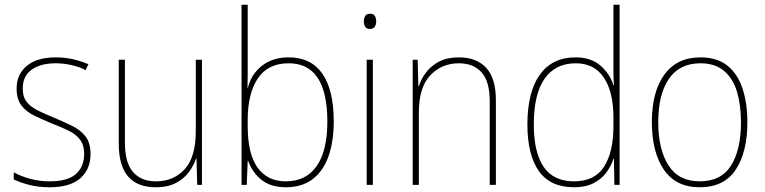

<svg xmlns="http://www.w3.org/2000/svg" viewBox="-20 -780 3228 810"><path d="M362 -130Q362 -66 319 -28Q276 10 189 10Q141 10 101.5 -0.5Q62 -11 38 -23V-53Q71 -35 109.5 -25Q148 -15 189 -15Q266 -15 300.5 -46Q335 -77 335 -131Q335 -168 317.5 -191Q300 -214 269 -229Q238 -244 199 -259Q158 -276 124 -292.5Q90 -309 70 -335.5Q50 -362 50 -407Q50 -466 93 -502Q136 -538 215 -538Q255 -538 290.5 -529.5Q326 -521 353 -509L341 -484Q318 -497 283.5 -505Q249 -513 215 -513Q151 -513 113.5 -486Q76 -459 76 -407Q76 -370 93.5 -349Q111 -328 140.5 -313.5Q170 -299 207 -284Q247 -267 282.5 -250Q318 -233 340 -205.5Q362 -178 362 -130Z M832 -528V0H812L809 -111H807Q797 -81 776.5 -53.5Q756 -26 722 -8Q688 10 637 10Q481 10 481 -174V-528H507V-179Q507 -94 541 -54.5Q575 -15 638 -15Q713 -15 759.5 -66.5Q806 -118 806 -227V-528Z M1025 -509Q1025 -488 1025 -459.5Q1025 -431 1024 -410H1026Q1040 -467 1085 -502.5Q1130 -538 1198 -538Q1292 -538 1340 -469Q1388 -400 1388 -267Q1388 -185 1366.5 -122.5Q1345 -60 1300 -25Q1255 10 1186 10Q1122 10 1083 -21.5Q1044 -53 1027 -101H1025L1021 0H999V-760H1025ZM1198 -513Q1110 -513 1067.5 -449Q1025 -385 1025 -274V-248Q1025 -131 1066.5 -73Q1108 -15 1186 -15Q1271 -15 1316 -79.5Q1361 -144 1361 -267Q1361 -513 1198 -513Z M1541 -722Q1557 -722 1562 -712Q1567 -702 1567 -690Q1567 -677 1561.5 -667.5Q1556 -658 1540 -658Q1526 -658 1520.5 -667.5Q1515 -677 1515 -690Q1515 -702 1520.5 -712Q1526 -722 1541 -722ZM1553 -528V0H1527V-528Z M1916 -538Q1990 -538 2031 -494Q2072 -450 2072 -357V0H2046V-352Q2046 -437 2011.5 -475Q1977 -513 1916 -513Q1843 -513 1795 -462Q1747 -411 1747 -305V0H1721V-528H1742L1745 -416H1747Q1756 -446 1777 -474Q1798 -502 1832 -520Q1866 -538 1916 -538Z M2402 10Q2302 10 2253.5 -58Q2205 -126 2205 -255Q2205 -392 2257.5 -465Q2310 -538 2408 -538Q2474 -538 2514 -502.5Q2554 -467 2568 -420H2570Q2568 -448 2568 -474Q2568 -500 2568 -526V-760H2594V0H2572L2570 -110H2568Q2558 -79 2537.5 -51.5Q2517 -24 2483.5 -7Q2450 10 2402 10ZM2402 -15Q2489 -15 2528.5 -77Q2568 -139 2568 -248V-284Q2568 -392 2527.5 -452.5Q2487 -513 2409 -513Q2323 -513 2277.5 -448Q2232 -383 2232 -255Q2232 -137 2273.5 -76Q2315 -15 2402 -15Z M3133 -264Q3133 -139 3084 -64.5Q3035 10 2932 10Q2831 10 2780.5 -64.5Q2730 -139 2730 -265Q2730 -393 2783 -465.5Q2836 -538 2935 -538Q3006 -538 3049.5 -502.5Q3093 -467 3113 -405Q3133 -343 3133 -264ZM2757 -265Q2757 -150 2800 -82.5Q2843 -15 2932 -15Q3022 -15 3064 -81.5Q3106 -148 3106 -264Q3106 -336 3089.5 -392Q3073 -448 3035 -480.5Q2997 -513 2935 -513Q2847 -513 2802 -447.5Q2757 -382 2757 -265Z"/></svg>

Font: Noto Sans Telugu SemiCondensed Thin
Style: Regular
Weight: 100
Width: 4
Designer: Jelle Bosma - Monotype Design Team
Foundry: Monotype Imaging Inc.
Version: Version 2.005; ttfautohint (v1.8.4.7-5d5b)